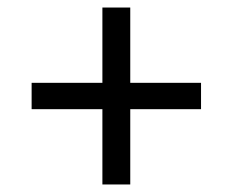

<svg xmlns="http://www.w3.org/2000/svg" viewBox="-20 -590 618 510"><path d="M64 -300V-370H252V-570H326V-370H514V-300H326V-100H252V-300Z"/></svg>

Font: Oxanium
Style: Regular
Weight: 400
Designer: Severin Meyer
Version: Version 1.001